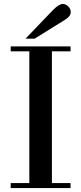

<svg xmlns="http://www.w3.org/2000/svg" viewBox="-20 -949 410 969"><path d="M128 -25V-690H34V-715H336V-690H242V-25H336V0H34V-25ZM155 -754H109L248 -899Q278 -929 297 -929Q312 -929 324 -917Q337 -905 337 -888Q337 -868 311 -851Z"/></svg>

Font: Bailleul Roman
Style: Roman
Weight: 400
Version: Version 1